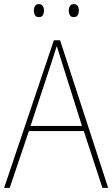

<svg xmlns="http://www.w3.org/2000/svg" viewBox="-20 -910 544 930"><path d="M476 0 386 -275H120L27 0H0L241 -715H271L504 0ZM282 -601Q276 -621 269.5 -641Q263 -661 255 -687Q248 -665 241 -643.5Q234 -622 227 -600L128 -300H377ZM144 -859Q144 -871 149.5 -880.5Q155 -890 168 -890Q182 -890 187.5 -880.5Q193 -871 193 -859Q193 -845 187.5 -836Q182 -827 168 -827Q155 -827 149.5 -836.5Q144 -846 144 -859ZM313 -859Q313 -871 318.5 -880.5Q324 -890 337 -890Q351 -890 356.5 -881Q362 -872 362 -859Q362 -846 356.5 -836.5Q351 -827 337 -827Q324 -827 318.5 -836.5Q313 -846 313 -859Z"/></svg>

Font: Noto Sans SemiCondensed Thin
Style: Regular
Weight: 100
Width: 4
Designer: Monotype Design Team
Foundry: Monotype Imaging Inc.
Version: Version 2.013; ttfautohint (v1.8.4.7-5d5b)